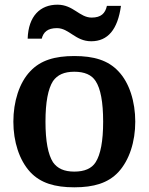

<svg xmlns="http://www.w3.org/2000/svg" viewBox="-20 -789 634 819"><path d="M158 -624C165 -652 183 -669 223 -669C275 -669 301 -613 369 -613C440 -613 482 -663 496 -764H436C429 -732 411 -714 371 -714C319 -714 293 -769 225 -769C152 -769 101 -721 98 -624ZM557 -270C557 -355 532 -436 485 -485C441 -532 380 -550 297 -550C214 -550 153 -532 109 -485C62 -436 37 -355 37 -270C37 -185 62 -106 109 -55C153 -8 214 10 297 10C380 10 441 -8 485 -55C532 -106 557 -185 557 -270ZM206 -97C185 -130 174 -187 174 -270C174 -353 185 -410 206 -443C225 -470 254 -483 297 -483C340 -483 371 -470 388 -443C409 -411 420 -354 420 -270C420 -187 409 -130 388 -97C371 -70 340 -57 297 -57C254 -57 225 -70 206 -97Z"/></svg>

Font: Domine
Style: Bold
Weight: 700
Designer: Pablo Impallari, Rodrigo Fuenzalida, Brenda Gallo
Foundry: Pablo Impallari, Rodrigo Fuenzalida, Brenda Gallo
Version: Version 2.000